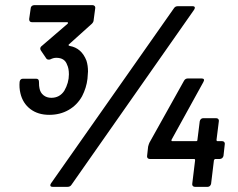

<svg xmlns="http://www.w3.org/2000/svg" viewBox="-20 -724 923 744"><path d="M321 -447Q321 -439 319 -419Q315 -384 298 -351Q279 -317 246 -298Q213 -279 171 -279Q127 -279 97.5 -301.5Q68 -324 59 -363Q54 -384 56 -407Q58 -419 69 -419H120Q131 -419 131 -407Q131 -389 133 -382Q136 -365 148.5 -355Q161 -345 179 -345Q211 -345 229 -372Q247 -403 247 -436Q247 -459 240 -473Q231 -500 198 -500Q187 -500 175 -494Q173 -493 169 -493Q162 -493 159 -498L138 -529Q136 -533 136 -535Q136 -542 142 -546L242 -632Q244 -634 243.5 -636Q243 -638 240 -638H104Q93 -638 93 -650L99 -692Q99 -697 103 -700.5Q107 -704 112 -704H339Q344 -704 347 -700.5Q350 -697 349 -692L343 -647Q343 -639 336 -632L247 -552Q243 -548 250 -546Q296 -538 315 -489Q321 -470 321 -447ZM175 -6Q175 -10 178 -14L654 -692Q659 -700 669 -700H726Q735 -700 735 -694Q735 -691 732 -686L257 -8Q252 0 242 0H184Q175 0 175 -6ZM851 -165 846 -120Q845 -115 841 -111.5Q837 -108 832 -108H815Q811 -108 809 -103L798 -12Q797 -7 793.5 -3.5Q790 0 785 0H735Q730 0 727 -3.5Q724 -7 725 -12L736 -103Q736 -108 732 -108H560Q555 -108 552 -111.5Q549 -115 550 -120L554 -156Q556 -164 559 -171L693 -411Q698 -420 708 -420H761Q768 -420 770 -416.5Q772 -413 768 -406L645 -183Q644 -181 644.5 -179Q645 -177 647 -177H740Q745 -177 745 -182L754 -254Q755 -259 758.5 -262.5Q762 -266 767 -266H818Q823 -266 826 -262.5Q829 -259 828 -254L819 -182Q819 -177 823 -177H841Q846 -177 849 -173.5Q852 -170 851 -165Z"/></svg>

Font: Barlow SemiBold
Style: Italic
Weight: 600
Italic angle: -7°
Designer: Jeremy Tribby
Foundry: Tribby Type
Version: Version 1.408